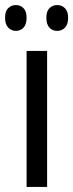

<svg xmlns="http://www.w3.org/2000/svg" viewBox="-40 -738 289 758"><path d="M146 0H65V-537H146ZM-20 -668Q-20 -694 -7.5 -706Q5 -718 23 -718Q41 -718 53 -705.5Q65 -693 65 -668Q65 -642 53 -629Q41 -616 23 -616Q5 -616 -7.5 -629Q-20 -642 -20 -668ZM143 -668Q143 -694 155.5 -706Q168 -718 186 -718Q204 -718 216.5 -705.5Q229 -693 229 -668Q229 -642 216.5 -629Q204 -616 186 -616Q167 -616 155 -629Q143 -642 143 -668Z"/></svg>

Font: Noto Sans Khmer UI ExtraCondensed
Style: Regular
Weight: 400
Width: 2
Designer: Danh Hong and the Monotype Design Team
Foundry: Monotype Imaging Inc.
Version: Version 2.002; ttfautohint (v1.8.4.7-5d5b)